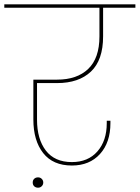

<svg xmlns="http://www.w3.org/2000/svg" viewBox="-55 -760 649 892"><path d="M-35 -724V-740H574V-724H424V-591Q424 -481 367.5 -427.5Q311 -374 210 -374H117V-204Q117 -114 158 -60.5Q199 -7 279 -7Q354 -7 397.5 -56.5Q441 -106 441 -188V-199H458V-188Q458 -98 409.5 -44.5Q361 9 279 9Q191 9 145.5 -49Q100 -107 100 -205V-390H210Q303 -390 355 -440Q407 -490 407 -591V-724ZM122 112Q111 112 104 105.5Q97 99 97 88Q97 77 104 70.5Q111 64 122 64Q132 64 139 71Q146 78 146 88Q146 98 139 105Q132 112 122 112Z"/></svg>

Font: SVN-Poppins Thin
Style: Regular
Weight: 100
Designer: Ninad Kale (Devanagari), Jonny Pinhorn (Latin)
Foundry: Indian Type Foundry
Version: Version 3.002 2017